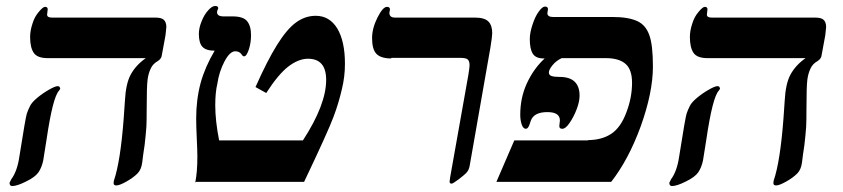

<svg xmlns="http://www.w3.org/2000/svg" viewBox="-20 -610 2828 644"><path d="M141 -415H140Q105 -415 93 -433Q81 -451 81 -486Q81 -507 89 -531Q96 -554 110 -570Q124 -587 131 -587Q140 -587 140 -579L138 -561Q138 -551 154 -551H501Q521 -551 529 -544Q538 -536 538 -519L535 -491L523 -426Q522 -413 509 -405Q493 -396 486 -381Q478 -365 475 -343Q472 -320 472 -244Q472 -203 471 -185Q469 -157 465 -123Q463 -112 460.5 -92.5Q458 -73 457 -65Q454 -41 441 -28Q427 -14 404 -1Q381 12 370 12Q361 12 361 4L362 -4Q384 -68 395 -214L399 -272Q402 -329 418 -359Q435 -391 469 -415ZM181 -315H182Q182 -310 178 -306Q157 -284 136 -141L125 -72Q120 -48 109 -32Q98 -16 67 -1Q37 14 21 14Q12 14 12 3Q14 -2 18 -9Q38 -36 45 -85Q66 -218 70 -229Q74 -241 81 -255Q87 -267 105 -282Q123 -297 144 -309Q165 -321 173 -321Q181 -321 181 -315Z M638 0 635 2Q642 -33 642 -85Q642 -104 640 -146Q638 -188 638 -212Q638 -276 653 -332Q668 -386 700 -440Q671 -440 659 -453Q647 -466 647 -496Q647 -516 656 -538Q665 -561 678 -575Q691 -590 702 -590Q712 -590 712 -582Q712 -581 710 -577Q708 -573 708 -569Q708 -555 730 -555H760Q795 -555 808 -540Q822 -524 822 -492Q822 -467 815 -445Q807 -421 799 -421Q794 -421 790 -428Q783 -438 769 -438Q751 -438 733 -404Q715 -370 709 -329Q702 -300 702 -257Q702 -205 715 -139H996Q1074 -259 1074 -342Q1074 -413 1013 -413Q981 -413 946 -386Q912 -359 873 -298L837 -318Q876 -406 909 -459Q942 -512 972 -534Q1003 -557 1039 -557Q1085 -557 1111 -515Q1137 -472 1137 -396Q1137 -353 1127 -312Q1116 -264 1099 -219Q1081 -170 1000 0Z M1293 -416 1292 -414Q1258 -414 1243 -429Q1228 -444 1228 -482Q1228 -515 1246 -551Q1264 -587 1278 -587Q1288 -587 1288 -578L1286 -567Q1286 -551 1305 -551H1573Q1605 -551 1618 -538Q1631 -525 1631 -499Q1631 -488 1625 -451L1555 -52Q1553 -44 1551 -40Q1548 -34 1543 -29Q1536 -22 1519 -9Q1499 6 1495 6Q1488 6 1488 -1L1490 -16L1551 -359Q1555 -384 1555 -391Q1555 -407 1547 -412Q1540 -416 1521 -416Z M1955 -139 1950 -140Q1998 -140 2030 -161Q2062 -182 2081 -233Q2100 -283 2100 -332Q2100 -376 2079 -395Q2057 -415 2012 -415H1864Q1845 -406 1833 -391Q1821 -376 1821 -367Q1821 -358 1830 -355Q1839 -352 1857 -352Q1924 -352 1924 -289Q1924 -269 1914 -243Q1904 -217 1890 -197Q1877 -178 1866 -178Q1856 -178 1856 -187L1858 -206Q1858 -234 1816 -234Q1770 -234 1760 -204L1756 -192Q1751 -178 1744 -178Q1735 -178 1730 -192Q1725 -207 1725 -225Q1725 -282 1747 -330Q1770 -380 1807 -414H1803Q1777 -414 1767 -430Q1757 -446 1757 -479Q1757 -500 1766 -527Q1775 -555 1787 -571Q1799 -588 1808 -588Q1818 -588 1818 -579L1816 -566Q1816 -553 1835 -553H2035Q2088 -553 2118 -539Q2146 -526 2158 -492Q2170 -459 2170 -387Q2170 -300 2129 -186Q2088 -74 2030 0H1645L1705 -139Z M2354 -415H2353Q2318 -415 2306 -433Q2294 -451 2294 -486Q2294 -507 2302 -531Q2309 -554 2323 -570Q2337 -587 2344 -587Q2353 -587 2353 -579L2351 -561Q2351 -551 2367 -551H2714Q2734 -551 2742 -544Q2751 -536 2751 -519L2748 -491L2736 -426Q2735 -413 2722 -405Q2706 -396 2699 -381Q2691 -365 2688 -343Q2685 -320 2685 -244Q2685 -203 2684 -185Q2682 -157 2678 -123Q2676 -112 2673.5 -92.5Q2671 -73 2670 -65Q2667 -41 2654 -28Q2640 -14 2617 -1Q2594 12 2583 12Q2574 12 2574 4L2575 -4Q2597 -68 2608 -214L2612 -272Q2615 -329 2631 -359Q2648 -391 2682 -415ZM2394 -315H2395Q2395 -310 2391 -306Q2370 -284 2349 -141L2338 -72Q2333 -48 2322 -32Q2311 -16 2280 -1Q2250 14 2234 14Q2225 14 2225 3Q2227 -2 2231 -9Q2251 -36 2258 -85Q2279 -218 2283 -229Q2287 -241 2294 -255Q2300 -267 2318 -282Q2336 -297 2357 -309Q2378 -321 2386 -321Q2394 -321 2394 -315Z"/></svg>

Font: Libra Serif Modern
Style: Bold Italic
Weight: 700
Italic angle: -12°
Designer: Stefan Peev, Context Ltd
Foundry: Stefan Peev, Context Ltd
Version: Version 1.000